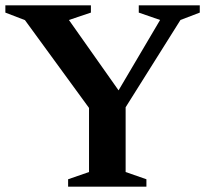

<svg xmlns="http://www.w3.org/2000/svg" viewBox="-27 -696 770 716"><path d="M66 -621 -7 -649V-676H312V-649L230 -621.5L436 -329.5L398 -330L570 -621.5L490.5 -649V-676H718V-649L646 -621.5L441.5 -296V-54.5L519 -27.5V0H227V-27.5L305 -54.5V-293.5Z"/></svg>

Font: Newsreader 16pt 16pt SemiBold
Style: Regular
Weight: 600
Version: Version 1.003